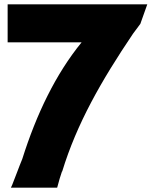

<svg xmlns="http://www.w3.org/2000/svg" viewBox="-20 -860 695 880"><path d="M15 -666H354C235 -520 147 -337 82 -131C66 -93 52 -52 36 -13L30 0H242L244 -7C250 -29 256 -52 264 -74H265C332 -293 443 -488 590 -706C601 -721 611 -734 622 -749L623 -750L655 -840H15Z"/></svg>

Font: Rabbid Highway Sign IV
Style: Blk
Weight: 400
Foundry: Cannot Into Space Fonts
Version: Version 0.277